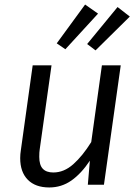

<svg xmlns="http://www.w3.org/2000/svg" viewBox="-20 -814 609 846"><path d="M69 -117Q69 -135 72 -153L124 -526H207L155 -156Q153 -144 153 -123Q153 -87 168.5 -70.5Q184 -54 215 -54Q262 -54 303 -90.5Q344 -127 382 -188L429 -526H512L438 0H367L376 -106Q338 -49 294.5 -18.5Q251 12 197 12Q136 12 102.5 -22Q69 -56 69 -117ZM412 -754 268 -597 230 -623 355 -794ZM552 -741 401 -592 364 -620 498 -783Z"/></svg>

Font: FiraGO Book
Style: Italic
Weight: 350
Italic angle: -8°
Designer: bBox Type GmbH
Foundry: bBox Type GmbH
Version: Version 1.001